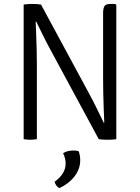

<svg xmlns="http://www.w3.org/2000/svg" viewBox="-20 -706 710 974"><path d="M100 -683Q109 -684.5 121.2 -685.2Q133.5 -686 143 -686Q154.5 -686 166.8 -685.2Q179 -684.5 188 -683L168 -596H161Q162 -566 163.5 -530.2Q165 -494.5 166 -457Q167 -419.5 167 -385V0Q157.5 1.5 149 2.2Q140.5 3 133 3Q125.5 3 117.2 2.2Q109 1.5 100 0ZM233 -459Q213.5 -495 197 -528.8Q180.5 -562.5 164 -596L129.5 -640L188 -683L436 -224Q455.5 -188 472.5 -152.5Q489.5 -117 506 -84L540.5 -49.5L481 0ZM570 -681V0Q561 1.5 550.8 2.2Q540.5 3 526 3Q512 3 501 2.2Q490 1.5 481 0L502 -84H509Q507.5 -120 506 -158.5Q504.5 -197 503.8 -235.2Q503 -273.5 503 -308V-639Q503 -662.5 509.5 -674.2Q516 -686 540 -686H564ZM379 61Q382 67.5 384.5 80.8Q387 94 387 106Q387 151 358.5 188.2Q330 225.5 282 248Q273 245 266.2 235.8Q259.5 226.5 257 216Q313 176 313 123Q313 109.5 309.2 95.5Q305.5 81.5 300 71Q322 57.5 352.5 57.5Q368 57.5 379 61Z"/></svg>

Font: Signika Negative Light
Style: Regular
Weight: 300
Designer: Anna Giedry
Foundry: Anna Giedry
Version: Version 2.001